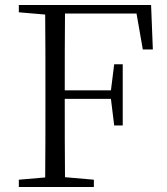

<svg xmlns="http://www.w3.org/2000/svg" viewBox="-20 -745 665 765"><path d="M549 -548H589L582 -725H55V-696L160 -687C161 -590 161 -490 161 -390V-335C161 -235 161 -136 160 -38L55 -29V0H354V-29L239 -39C238 -135 238 -234 238 -351H422L435 -245H469V-489H435L422 -385H238C238 -494 238 -595 239 -691H524Z"/></svg>

Font: Noto Serif TC Light
Style: Regular
Weight: 300
Designer: Ryoko NISHIZUKA 西塚涼子 (kana & ideographs); Frank Grießhammer (Latin, Greek & Cyrillic); Wenlong ZHANG 张文龙 (bopomofo); San
Foundry: Adobe
Version: Version 2.001;hotconv 1.1.0;makeotfexe 2.6.0